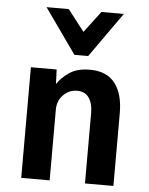

<svg xmlns="http://www.w3.org/2000/svg" viewBox="-54 -817 667 861"><g transform="rotate(5 279.5 -386.0)"><path d="M74 0V-498H190L192.5 -432.5Q212 -462.5 247 -486.2Q282 -510 339 -510Q415 -510 452 -462Q489 -414 489 -329V0H361V-318Q361 -359.5 343.5 -385.2Q326 -411 290 -411Q255 -411 228.5 -385.2Q202 -359.5 202 -318V0ZM263.5 -570.5 120.5 -772.5H220.5L295 -676.5L367.5 -772.5H468.5L325.5 -570.5Z"/></g></svg>

Font: Alatsi
Style: Regular
Weight: 400
Designer: Spyros Zevelakis, Eben Sorkin
Foundry: www.sorkintype.com
Version: Version 1.008; ttfautohint (v1.8.4.7-5d5b)